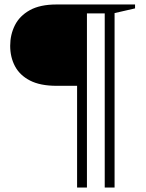

<svg xmlns="http://www.w3.org/2000/svg" viewBox="-20 -725 654 858"><path d="M354 -705V-341.5H233Q160 -341.5 114.2 -365Q68.5 -388.5 47 -429Q25.5 -469.5 25.5 -520.5Q25.5 -570 46.5 -612Q67.5 -654 113.2 -679.5Q159 -705 233 -705ZM368.5 113H324.5V-705H459V-665H368.5ZM492 113H448V-705H583.5V-687.5L492 -666.5Z"/></svg>

Font: Newsreader 60pt
Style: Bold
Weight: 700
Designer: Hugues Gentile
Foundry: Production Type
Version: Version 1.003